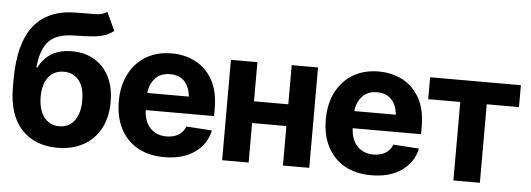

<svg xmlns="http://www.w3.org/2000/svg" viewBox="-49 -887 2877 1040"><g transform="rotate(5 1389.0 -367.5)"><path d="M496.1 -746.1 542.5 -647Q519 -627.9 491.2 -618.9Q463.4 -609.9 424.3 -606.9Q385.3 -604 329.6 -603Q234.9 -602.1 191.9 -557.6Q148.9 -513.2 139.2 -413.1H145Q168.9 -462.4 213.6 -489.7Q258.3 -517.1 323.7 -517.1Q393.6 -517.1 445.8 -486.6Q498 -456.1 527.3 -398.9Q556.6 -341.8 556.2 -262.2Q556.6 -178.7 524.2 -117.7Q491.7 -56.6 432.1 -23.2Q372.6 10.3 290 10.7Q166 10.3 94.2 -67.4Q22.5 -145 22 -293.9V-338.4Q22.5 -535.6 99.1 -630.9Q175.8 -726.1 325.2 -727.5Q385.7 -728 428.7 -728.3Q471.7 -728.5 496.1 -746.1ZM290.5 -106.4Q342.8 -106.4 372.8 -146.7Q402.8 -187 402.3 -256.8Q402.8 -326.7 372.6 -364.7Q342.3 -402.8 290 -402.8Q237.3 -402.8 207 -364.7Q176.8 -326.7 176.3 -256.8Q176.3 -187.5 206.8 -147Q237.3 -106.4 290.5 -106.4Z M871.1 10.7Q786.6 10.7 726.1 -23.4Q665.5 -57.6 632.8 -120.6Q600.1 -183.6 600.1 -270.5Q600.1 -354.5 632.6 -418Q665 -481.4 724.1 -517.1Q783.2 -552.7 863.8 -552.7Q936 -552.7 994.4 -522Q1052.7 -491.2 1086.9 -429.7Q1121.1 -368.2 1121.1 -275.4V-234.4H749.5Q752 -171.9 785.6 -137Q819.3 -102.1 873 -102.1Q911.1 -102.1 938.2 -118.2Q965.3 -134.3 976.6 -165L1116.2 -155.8Q1100.6 -80.1 1036.1 -34.7Q971.7 10.7 871.1 10.7ZM864.7 -439.9Q814 -439.9 784.4 -408.4Q754.9 -377 750 -327.6H976.1Q970.7 -379.4 942.9 -409.7Q915 -439.9 864.7 -439.9Z M1329.6 -545.9V-333H1516.1V-545.9H1659.2V0H1516.1V-214.8H1329.6V0H1185.5V-545.9Z M1996.6 10.7Q1912.1 10.7 1851.6 -23.4Q1791 -57.6 1758.3 -120.6Q1725.6 -183.6 1725.6 -270.5Q1725.6 -354.5 1758.1 -418Q1790.5 -481.4 1849.6 -517.1Q1908.7 -552.7 1989.3 -552.7Q2061.5 -552.7 2119.9 -522Q2178.2 -491.2 2212.4 -429.7Q2246.6 -368.2 2246.6 -275.4V-234.4H1875Q1877.4 -171.9 1911.1 -137Q1944.8 -102.1 1998.5 -102.1Q2036.6 -102.1 2063.7 -118.2Q2090.8 -134.3 2102.1 -165L2241.7 -155.8Q2226.1 -80.1 2161.6 -34.7Q2097.2 10.7 1996.6 10.7ZM1990.2 -439.9Q1939.5 -439.9 1909.9 -408.4Q1880.4 -377 1875.5 -327.6H2101.6Q2096.2 -379.4 2068.4 -409.7Q2040.5 -439.9 1990.2 -439.9Z M2268.6 -426.8V-545.9H2762.2V-426.8H2586.9V0H2442.9V-426.8Z"/></g></svg>

Font: Inter Tight
Style: Bold
Weight: 700
Designer: Rasmus Andersson
Foundry: rsms
Version: Version 3.004; ttfautohint (v1.8.4.7-5d5b)